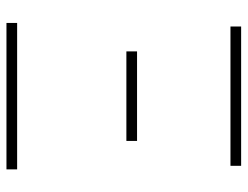

<svg xmlns="http://www.w3.org/2000/svg" viewBox="-106 -660 766 594"><g transform="rotate(90 277.0 -363.0)"><path d="M51 0V-33H504V0ZM139 -371V-404H416V-371ZM62 -693V-726H493V-693Z"/></g></svg>

Font: Shanggu Sans SC VF
Style: Regular
Weight: 250
Designer: GuiWonder
Version: Version 1.021